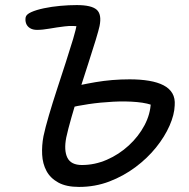

<svg xmlns="http://www.w3.org/2000/svg" viewBox="-20 -728 746 757"><path d="M291.6 9Q241.2 9 209.8 -8.3Q178.4 -25.6 163.2 -54.1Q148 -82.6 146.2 -118.4Q144.4 -154.2 151.4 -191Q158.4 -224 172.6 -272.5Q186.8 -321 204.7 -375.7Q222.6 -430.4 239.5 -482.5Q256.4 -534.6 268.4 -574.7Q280.4 -614.8 282.6 -633.8L298 -622.8Q266.8 -627.8 235.3 -624Q203.8 -620.2 175.7 -615.2Q147.6 -610.2 126 -610.2Q109 -610.2 97.9 -617.3Q86.8 -624.4 82.8 -635.9Q78.8 -647.4 81.2 -660Q83.6 -671.4 103.2 -680.2Q122.8 -689 153.1 -695.4Q183.4 -701.8 217.4 -704.9Q251.4 -708 282.6 -708Q340.4 -708 361.1 -689.8Q381.8 -671.6 372.6 -625.6Q369.4 -610.2 357.4 -570.5Q345.4 -530.8 328.2 -478.2Q311 -425.6 293.4 -370.1Q275.8 -314.6 261.8 -265.6Q247.8 -216.6 241.2 -185.8Q231.4 -135.2 245.6 -106.3Q259.8 -77.4 303 -77.4Q353.8 -77.4 401.5 -98.2Q449.2 -119 487.8 -154.5Q526.4 -190 549.8 -234.2Q573.2 -278.4 574.6 -324.4Q575 -339.6 575.2 -346.7Q575.4 -353.8 575.4 -359.6L591.2 -309.2Q563.8 -321.6 520 -325.6Q476.2 -329.6 426.1 -327Q376 -324.4 329.3 -317.5Q282.6 -310.6 249.4 -302L241.6 -379.4Q291 -392.8 356.2 -404Q421.4 -415.2 491.2 -415.2Q533.4 -415.2 567.4 -409.5Q601.4 -403.8 624.8 -391.7Q648.2 -379.6 659.6 -360Q671 -340.4 668.8 -312.4Q667.6 -276 648.5 -232.5Q629.4 -189 595.2 -146.5Q561 -104 514 -68.9Q467 -33.8 411 -12.4Q355 9 291.6 9Z"/></svg>

Font: Shantell Sans Light
Style: Italic
Weight: 300
Italic angle: -11°
Designer: Stephen Nixon, Anya Danilova, Shantell Martin
Foundry: Arrow Type
Version: Version 1.008;[ac192a2d6]